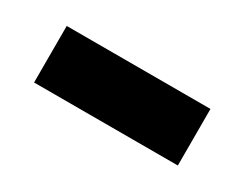

<svg xmlns="http://www.w3.org/2000/svg" viewBox="-31 -478 443 347"><g transform="rotate(30 190.0 -305.0)"><path d="M40 -246V-364H340V-246Z"/></g></svg>

Font: Oxanium
Style: Bold
Weight: 700
Designer: Severin Meyer
Version: Version 2.000